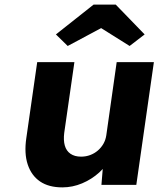

<svg xmlns="http://www.w3.org/2000/svg" viewBox="-20 -800 686 831"><path d="M250 11Q191 11 153.5 -14.5Q116 -40 100 -88Q84 -136 94 -203L141 -531H302L258 -225Q254 -193 260.5 -170Q267 -147 285 -134.5Q303 -122 331 -122Q352 -122 370.5 -129Q389 -136 403.5 -148.5Q418 -161 427.5 -177.5Q437 -194 440 -214L485 -531H646L570 0H419L428 -109L459 -121Q442 -83 409.5 -53.5Q377 -24 335.5 -6.5Q294 11 250 11ZM273 -601 222 -651 385 -780H481L606 -651L541 -601L404 -687H434Z"/></svg>

Font: Lexend
Style: Bold Italic
Weight: 700
Italic angle: -8.13011°
Designer: Bonnie Shaver-Troup, Thomas Jockin
Foundry: Lexend
Version: Version 1.007